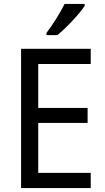

<svg xmlns="http://www.w3.org/2000/svg" viewBox="-20 -964 540 984"><path d="M414 -934V-944H311C289 -899 251 -838 218 -795V-784H274C319 -820 389 -895 414 -934ZM445 0V-78H176V-334H429V-411H176V-636H445V-714H88V0Z"/></svg>

Font: Noto Sans Malayalam SemiCondensed
Style: Regular
Weight: 400
Width: 4
Designer: Jelle Bosma - Monotype Design Team
Foundry: Monotype Imaging Inc.
Version: Version 2.104